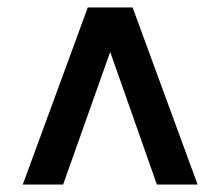

<svg xmlns="http://www.w3.org/2000/svg" viewBox="-20 -783 590 514"><path d="M149 -289H41L215 -763H335L509 -289H400L275 -644Z"/></svg>

Font: Open Sauce One SemiBold
Style: Regular
Weight: 600
Designer: Alfredo Marco Pradil
Foundry: Creative Sauce Fz LLC
Version: Version 1.477